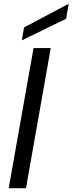

<svg xmlns="http://www.w3.org/2000/svg" viewBox="-20 -994 383 1014"><path d="M25.9 0 157.2 -740.2H248L117.2 0ZM106.9 -849.1 342.8 -974.1 329.1 -895 95.2 -780.8Z"/></svg>

Font: Poppins
Style: Italic
Weight: 400
Italic angle: -10°
Designer: Ninad Kale (Devanagari), Jonny Pinhorn (Latin)
Foundry: Indian Type Foundry
Version: Version 3.200;PS 1.000;hotconv 16.6.54;makeotf.lib2.5.65590